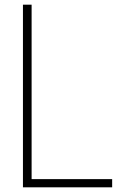

<svg xmlns="http://www.w3.org/2000/svg" viewBox="-20 -800 513 820"><path d="M459 0H78V-780H115V-35H459Z"/></svg>

Font: Tanohe Sans ExtraLight
Style: Regular
Weight: 250
Designer: Village Type and Design LLC & Cristiano Sobral
Foundry: Cooper Hewitt Smithsonian Design Museum
Version: Version 1.00;May 30, 2020;FontCreator 12.0.0.2522 64-bit; tt